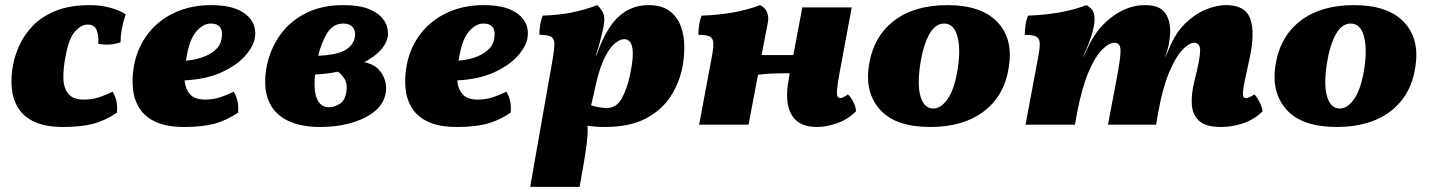

<svg xmlns="http://www.w3.org/2000/svg" viewBox="-20 -487 5581 750"><path d="M227 9Q159 9 116 -10.5Q73 -30 51.5 -64.5Q30 -99 26 -142.5Q22 -186 31 -234Q38 -271 56.5 -311.5Q75 -352 109.5 -387.5Q144 -423 198.5 -445Q253 -467 332 -467Q374 -467 411.5 -456.5Q449 -446 471 -431Q451 -373 451 -322Q410 -307 364 -316Q366 -348 357.5 -369.5Q349 -391 322 -391Q297 -391 273 -364Q249 -337 237 -271Q227 -223 227.5 -183.5Q228 -144 246.5 -121Q265 -98 308 -98Q341 -98 370 -108Q399 -118 420 -129Q431 -110 435 -91Q439 -72 437 -47Q391 -16 344 -3.5Q297 9 227 9Z M700 9Q632 9 589 -10.5Q546 -30 524.5 -64.5Q503 -99 499 -142.5Q495 -186 504 -234Q518 -304 559 -356.5Q600 -409 663 -438Q726 -467 805 -467Q897 -467 941.5 -430Q986 -393 975 -336Q968 -302 935 -266Q902 -230 843 -203.5Q784 -177 701 -173Q704 -139 722.5 -118.5Q741 -98 781 -98Q814 -98 843 -108Q872 -118 893 -129Q904 -110 908 -91Q912 -72 910 -47Q864 -16 817 -3.5Q770 9 700 9ZM710 -271Q708 -260 706 -250Q764 -255 801.5 -277.5Q839 -300 845 -333Q857 -395 803 -395Q775 -395 748.5 -366Q722 -337 710 -271Z M1234 9Q1161 9 1114.5 -11Q1068 -31 1044.5 -65.5Q1021 -100 1017 -143.5Q1013 -187 1023 -234Q1038 -301 1076.5 -353.5Q1115 -406 1176.5 -436.5Q1238 -467 1322 -467Q1380 -467 1416 -453.5Q1452 -440 1470.5 -419.5Q1489 -399 1493.5 -376.5Q1498 -354 1493 -336Q1478 -284 1403 -244Q1436 -238 1456.5 -218Q1477 -198 1484.5 -171Q1492 -144 1485 -116Q1475 -75 1437 -47Q1399 -19 1345.5 -5Q1292 9 1234 9ZM1321 -395Q1281 -395 1258 -357.5Q1235 -320 1223 -269Q1288 -272 1321 -287.5Q1354 -303 1364 -333Q1372 -359 1360.5 -377Q1349 -395 1321 -395ZM1333 -129Q1338 -160 1325 -180Q1312 -200 1300 -207Q1257 -198 1211 -196Q1204 -135 1218 -101.5Q1232 -68 1266 -68Q1285 -68 1306.5 -81Q1328 -94 1333 -129Z M1765 9Q1697 9 1654 -10.5Q1611 -30 1589.5 -64.5Q1568 -99 1564 -142.5Q1560 -186 1569 -234Q1583 -304 1624 -356.5Q1665 -409 1728 -438Q1791 -467 1870 -467Q1962 -467 2006.5 -430Q2051 -393 2040 -336Q2033 -302 2000 -266Q1967 -230 1908 -203.5Q1849 -177 1766 -173Q1769 -139 1787.5 -118.5Q1806 -98 1846 -98Q1879 -98 1908 -108Q1937 -118 1958 -129Q1969 -110 1973 -91Q1977 -72 1975 -47Q1929 -16 1882 -3.5Q1835 9 1765 9ZM1775 -271Q1773 -260 1771 -250Q1829 -255 1866.5 -277.5Q1904 -300 1910 -333Q1922 -395 1868 -395Q1840 -395 1813.5 -366Q1787 -337 1775 -271Z M2051 243 2140 -263Q2146 -299 2145.5 -318Q2145 -337 2132 -344Q2119 -351 2087 -351Q2087 -369 2090 -389Q2093 -409 2100 -426Q2162 -428 2213 -438Q2264 -448 2313 -467Q2331 -450 2337 -433.5Q2343 -417 2339 -392Q2337 -378 2331.5 -355Q2326 -332 2319.5 -309Q2313 -286 2308 -271H2310Q2346 -375 2395.5 -421Q2445 -467 2513 -467Q2566 -467 2596.5 -443.5Q2627 -420 2640 -383Q2653 -346 2653 -304Q2653 -262 2646 -226Q2634 -163 2599 -109.5Q2564 -56 2501.5 -23.5Q2439 9 2343 9Q2307 9 2275 4Q2277 31 2272 72.5Q2267 114 2257 170L2244 243ZM2300 -122 2289 -76Q2301 -71 2319.5 -68Q2338 -65 2349 -65Q2388 -65 2408.5 -102Q2429 -139 2441 -194Q2471 -334 2418 -334Q2401 -334 2379.5 -315.5Q2358 -297 2337 -251Q2316 -205 2300 -122Z M2711 0 2760 -262Q2767 -298 2766.5 -317.5Q2766 -337 2753 -344Q2740 -351 2708 -351Q2708 -369 2711 -389.5Q2714 -410 2721 -426Q2783 -428 2841.5 -438Q2900 -448 2949 -467Q2969 -457 2976 -440Q2983 -423 2980 -402L2955 -272H3079L3114 -458H3307L3260 -205Q3252 -161 3250 -139Q3248 -117 3251.5 -110.5Q3255 -104 3263 -104Q3273 -104 3292 -118Q3303 -109 3313 -89.5Q3323 -70 3324 -52Q3291 -20 3249.5 -5.5Q3208 9 3171 9Q3099 9 3071.5 -39.5Q3044 -88 3061 -178L3065 -201Q3032 -201 3001 -200Q2970 -199 2941 -195L2904 0Z M3614 9Q3479 9 3418.5 -57.5Q3358 -124 3374 -230Q3391 -343 3471 -405Q3551 -467 3681 -467Q3812 -467 3875 -402Q3938 -337 3921 -227Q3905 -115 3824.5 -53Q3744 9 3614 9ZM3625 -63Q3657 -63 3683.5 -103Q3710 -143 3722 -224Q3733 -301 3719 -348Q3705 -395 3668 -395Q3633 -395 3609.5 -352Q3586 -309 3575 -238Q3562 -153 3576.5 -108Q3591 -63 3625 -63Z M4750 9Q4691 9 4664.5 -14.5Q4638 -38 4635.5 -79Q4633 -120 4646 -172L4649 -184Q4668 -259 4668 -289.5Q4668 -320 4645 -320Q4625 -320 4598.5 -292Q4572 -264 4547 -204.5Q4522 -145 4505 -52L4496 0H4308L4344 -190Q4358 -264 4357 -292Q4356 -320 4333 -320Q4312 -320 4285 -293Q4258 -266 4232.5 -206.5Q4207 -147 4188 -50L4179 0H3986L4035 -262Q4042 -298 4041.5 -317.5Q4041 -337 4028 -344Q4015 -351 3983 -351Q3983 -369 3986 -389.5Q3989 -410 3996 -426Q4058 -428 4116.5 -438Q4175 -448 4224 -467Q4244 -456 4250.5 -441.5Q4257 -427 4255 -402Q4253 -377 4242.5 -344.5Q4232 -312 4211 -265H4212L4234 -311Q4269 -382 4328.5 -424.5Q4388 -467 4452 -467Q4507 -467 4529 -439.5Q4551 -412 4551 -365Q4551 -346 4547 -321.5Q4543 -297 4532 -265H4533L4550 -305Q4573 -359 4609.5 -395Q4646 -431 4688.5 -449Q4731 -467 4770 -467Q4845 -467 4864 -413Q4883 -359 4861 -258L4845 -184Q4837 -148 4835.5 -131Q4834 -114 4837 -109Q4840 -104 4847 -104Q4853 -104 4860 -107Q4867 -110 4880 -118Q4890 -108 4900 -88.5Q4910 -69 4912 -52Q4879 -20 4836.5 -5.5Q4794 9 4750 9Z M5202 9Q5067 9 5006.5 -57.5Q4946 -124 4962 -230Q4979 -343 5059 -405Q5139 -467 5269 -467Q5400 -467 5463 -402Q5526 -337 5509 -227Q5493 -115 5412.5 -53Q5332 9 5202 9ZM5213 -63Q5245 -63 5271.5 -103Q5298 -143 5310 -224Q5321 -301 5307 -348Q5293 -395 5256 -395Q5221 -395 5197.5 -352Q5174 -309 5163 -238Q5150 -153 5164.5 -108Q5179 -63 5213 -63Z"/></svg>

Font: Vollkorn Black
Style: Italic
Weight: 900
Italic angle: -11°
Designer: Friedrich Althausen
Foundry: Friedrich Althausen
Version: Version 5.000; ttfautohint (v1.8.3)